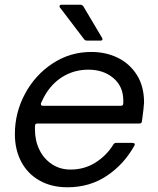

<svg xmlns="http://www.w3.org/2000/svg" viewBox="-20 -783 669 813"><path d="M43 -215Q43 -306 86 -386Q129 -466 203 -514.5Q277 -563 366 -563Q429 -563 479.5 -538Q530 -513 560 -465Q590 -417 590 -349Q589 -327 581 -269Q580 -260 570 -260H139Q131 -260 129.5 -255.5Q128 -251 128 -244.5Q128 -238 128 -235Q128 -188 146.5 -149.5Q165 -111 199.5 -88Q234 -65 279 -65Q337 -65 384 -94.5Q431 -124 460 -171Q464 -178 472 -178H541Q547 -178 549.5 -175Q552 -172 550 -168Q506 -88 433 -39Q360 10 266 10Q198 10 147.5 -18.5Q97 -47 70 -98Q43 -149 43 -215ZM491 -335Q502 -335 502 -345V-358Q502 -417 460 -452.5Q418 -488 354 -488Q299 -488 253 -462.5Q207 -437 176 -389Q166 -374 154 -347L153 -343Q153 -335 162 -335ZM349 -611Q340 -611 336 -617L234 -751Q232 -753 232 -757Q232 -759 234 -761Q236 -763 240 -763H321Q328 -763 333 -756L412 -623Q414 -619 414 -617Q414 -611 405 -611Z"/></svg>

Font: Open Sauce Two
Style: Italic
Weight: 400
Italic angle: -10°
Designer: Alfredo Marco Pradil
Foundry: Creative Sauce Fz LLC
Version: Version 1.477